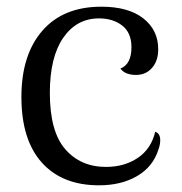

<svg xmlns="http://www.w3.org/2000/svg" viewBox="-20 -541 545 574"><path d="M44 -251Q44 -377 106.5 -449Q169 -521 283 -521Q364 -521 408.5 -486Q453 -451 453 -394Q453 -359 434.5 -338Q416 -317 387 -317Q354 -317 340 -336Q373 -349 373 -400Q373 -443 345.5 -464.5Q318 -486 276 -486Q209 -486 169 -428Q129 -370 129 -263Q129 -148 175 -95Q221 -42 297 -42Q352 -42 392 -69Q432 -96 444 -147Q459 -142 459 -122Q459 -109 454 -95Q438 -43 390.5 -15Q343 13 276 13Q166 13 105 -55Q44 -123 44 -251Z"/></svg>

Font: Arima Madurai
Style: Regular
Weight: 400
Designer: Joana Correia and Natanael Gama
Foundry: NDISCOVER
Version: Version 1.019